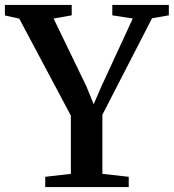

<svg xmlns="http://www.w3.org/2000/svg" viewBox="-36 -763 708 783"><path d="M253 -54V-291.5L42.5 -687L-16 -700V-743H256.5V-700.5L182.5 -687.5L316.5 -410.5L346 -338L377 -409.5L505.5 -687.5L422 -700.5V-743H652.5V-700.5L584 -688.5L381.5 -295V-54L489 -42V0H148.5V-42Z"/></svg>

Font: Merriweather 60pt SemiBold
Style: Regular
Weight: 600
Version: Version 2.100